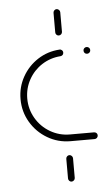

<svg xmlns="http://www.w3.org/2000/svg" viewBox="-48 -602 400 685"><g transform="rotate(-5 152.0 -259.0)"><path d="M24.8 -259.3Q24.8 -302.2 45.2 -338.7Q65.6 -375.2 100.7 -398Q135.9 -420.7 178.1 -423.3Q183 -424.1 187 -420.6Q191.1 -417 191.1 -411.5Q191.1 -406.7 188 -403.3Q184.8 -400 180 -399.6Q143.7 -397 113.7 -377.8Q83.7 -358.5 66.3 -327.2Q48.9 -295.9 48.9 -259.3Q48.9 -221.1 67.8 -188.7Q86.7 -156.3 119.1 -137.4Q151.5 -118.5 189.6 -118.5H275.6Q280.7 -118.5 284.3 -115.2Q287.8 -111.9 287.8 -106.7Q287.8 -101.5 284.3 -98Q280.7 -94.4 275.6 -94.4H189.6Q144.8 -94.4 107 -116.7Q69.3 -138.9 47 -176.7Q24.8 -214.4 24.8 -259.3ZM180.7 49.6Q175.9 49.6 172.4 45.9Q168.9 42.2 168.9 37.4V-33Q168.9 -37.8 172.4 -41.5Q175.9 -45.2 180.7 -45.2Q185.6 -45.2 189.3 -41.5Q193 -37.8 193 -33V37.4Q193 42.2 189.3 45.9Q185.6 49.6 180.7 49.6ZM180.7 -473.7Q175.9 -473.7 172.4 -477.2Q168.9 -480.7 168.9 -485.9V-555.9Q168.9 -560.7 172.4 -564.4Q175.9 -568.1 180.7 -568.1Q185.6 -568.1 189.3 -564.4Q193 -560.7 193 -555.9V-485.9Q193 -481.1 189.4 -477.4Q185.9 -473.7 180.7 -473.7ZM263.7 -412.2Q263.7 -417.4 267.2 -420.7Q270.7 -424.1 275.6 -424.1Q280.7 -424.1 284.3 -420.7Q287.8 -417.4 287.8 -412.2Q287.8 -407 284.3 -403.5Q280.7 -400 275.6 -400Q270.4 -400 267 -403.5Q263.7 -407 263.7 -412.2Z"/></g></svg>

Font: 26F Galaxy Hebrew Thin
Style: Regular
Weight: 100
Designer: C₂₉H₂₅N₃O₅
Version: Version 1.000